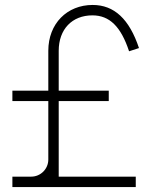

<svg xmlns="http://www.w3.org/2000/svg" viewBox="-20 -755 611 775"><path d="M30 0H528V-42H217V-347H419V-389H217V-550C217 -637 271 -693 353 -693C422 -693 468 -648 501 -548L541 -561C502 -678 441 -735 354 -735C251 -735 175 -660 175 -550V-389H30V-347H175V-111C175 -73 144 -42 106 -42H30Z"/></svg>

Font: Hauora ExtraLight
Style: Regular
Weight: 200
Designer: Mikhail Sharanda
Foundry: WCYS & Co.
Version: Version 1.010